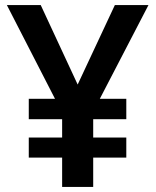

<svg xmlns="http://www.w3.org/2000/svg" viewBox="-20 -734 612 754"><path d="M285 -402 431 -714H563L372 -346H476V-266H346V-194H476V-115H346V0H224V-115H93V-194H224V-266H93V-346H196L7 -714H140Z"/></svg>

Font: Noto Sans Nag Mundari SemiBold
Style: Regular
Weight: 600
Version: Version 1.000